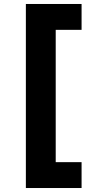

<svg xmlns="http://www.w3.org/2000/svg" viewBox="-20 -765 489 965"><path d="M110 -745H390V-615H260V50H390V180H110Z"/></svg>

Font: Eudoxus Sans ExtraBold
Style: Regular
Weight: 800
Designer: Stijn de Vries
Foundry: tokotype
Version: Version 2.005